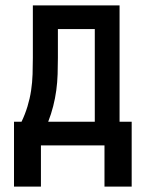

<svg xmlns="http://www.w3.org/2000/svg" viewBox="-20 -540 540 713"><path d="M368 153V0H132V153H32V-88H60Q73 -115 82 -144.5Q91 -174 95.5 -204Q100 -234 101 -264.5Q102 -295 102 -325V-520H424V-88H469V153ZM332 -88V-432H195V-325Q195 -295 194 -264.5Q193 -234 189 -204.5Q185 -175 177.5 -145.5Q170 -116 159 -88Z"/></svg>

Font: Iosevka Semibold
Style: Regular
Weight: 600
Monospace: yes
Designer: Belleve Invis
Foundry: Belleve Invis
Version: Version 33.2.3; ttfautohint (v1.8.4)